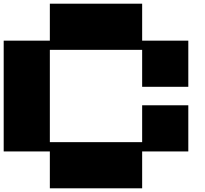

<svg xmlns="http://www.w3.org/2000/svg" viewBox="-20 -1020 1111 1040"><path d="M250 0V-199.7H0V-799.8H250V-1000H750V-799.8H1000V-549.8H750V-750H250V-250H750V-449.7H1000V-199.7H750V0Z"/></svg>

Font: Minecraft five bold
Style: Regular
Weight: 400
Designer: AngelloENF2
Foundry: https://fontstruct.com
Version: Version 1.0